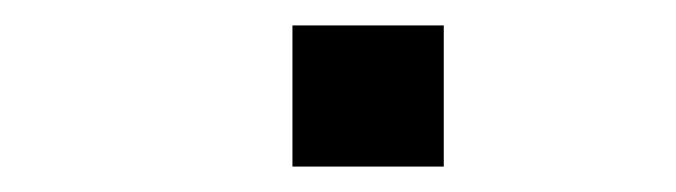

<svg xmlns="http://www.w3.org/2000/svg" viewBox="-20 -459 532 151"><path d="M210 -439H329V-328H210Z"/></svg>

Font: IBM 3270 Semi-Condensed
Style: Condensed
Weight: 400
Monospace: yes
Version: Version 2.3.1